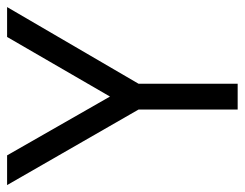

<svg xmlns="http://www.w3.org/2000/svg" viewBox="-96 -611 707 555"><g transform="rotate(-90 257.5 -333.5)"><path d="M0 -666.5H85.9L255.9 -369.1L428.2 -666.5H514.6L293 -286.6V0H218.3V-286.6Z"/></g></svg>

Font: NMS Futura Pro Book
Style: Regular
Weight: 400
Designer: Blend3rman
Version: Version 0.1